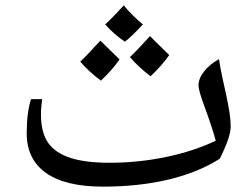

<svg xmlns="http://www.w3.org/2000/svg" viewBox="-20 -693 948 723"><path d="M367.7 9.8Q226.6 9.8 153.6 -41.5Q80.6 -92.8 80.6 -190.9Q80.6 -268.1 96.7 -319.8H138.7Q137.7 -314.5 136 -295.7Q134.3 -276.9 134.3 -262.2Q134.3 -193.4 161.6 -154.8Q189 -116.2 246.1 -98.1Q303.2 -80.1 392.6 -80.1Q501 -80.1 605 -101.8Q709 -123.5 792.5 -163.1Q778.3 -215.3 750 -292Q727.5 -352.5 727.5 -371.1Q727.5 -397.9 749 -424.8Q770.5 -451.7 804.7 -470.2Q809.6 -436 817.1 -402.1Q824.7 -368.2 831.8 -335.4Q838.9 -302.7 843.8 -272.2Q848.6 -241.7 848.6 -214.8Q848.6 -177.2 807.6 -95.2Q726.1 -43.5 614.3 -16.8Q502.4 9.8 367.7 9.8ZM518.1 -601.1Q471.2 -550.8 450.2 -536.1Q407.2 -565.4 376 -601.1Q402.3 -624.5 446.3 -672.9Q459.5 -655.3 482.2 -633.3Q504.9 -611.3 518.1 -601.1ZM430.2 -469.2Q403.8 -430.7 359.9 -389.2Q312.5 -425.3 282.2 -460.9Q302.7 -479.5 357.9 -540Q365.7 -531.7 430.2 -469.2ZM617.2 -485.8Q590.8 -447.3 546.9 -405.8Q501 -440.9 469.2 -478Q489.7 -496.6 544.9 -557.1Q555.7 -545.4 617.2 -485.8Z"/></svg>

Font: Droid Arabic Naskh
Style: Regular
Weight: 400
Designer: Pascal Zoghbi
Foundry: Ascender Corporation
Version: Version 1.00